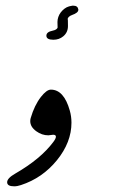

<svg xmlns="http://www.w3.org/2000/svg" viewBox="-20 -574 423 669"><path d="M230.5 -521.5Q215.8 -516.1 215.3 -505.4L215.8 -509.3Q216.8 -509.3 216.8 -483.4Q216.8 -460.9 200.2 -447.3Q186 -435.5 166 -435.5Q141.6 -435.5 141.6 -449.7Q141.6 -462.9 164.1 -467.3Q178.7 -470.2 181.2 -479Q181.2 -478 180.7 -478Q180.2 -478 180.2 -497.1Q180.2 -505.9 183.1 -514.6Q186 -523.4 191.7 -530.8Q197.3 -538.1 204.6 -543.7Q211.9 -549.3 220.7 -551.8Q224.1 -552.7 227.1 -553.2Q230 -553.7 232.4 -554.2H235.8Q250.5 -554.2 252.9 -541.5V-539.6Q252.9 -529.3 230.5 -521.5ZM223.1 -189Q229 -168.5 229 -146.5Q229 -78.1 178.5 -15.9Q127.9 46.4 53.2 70.8Q40.5 75.2 29.3 75.2Q4.9 75.2 4.9 61Q4.9 46.9 33.2 30.8Q122.1 -20.5 166 -79.6Q174.8 -91.3 174.8 -97.7Q174.8 -104.5 165 -104.5Q162.6 -104.5 157 -103.5Q151.4 -102.5 148.4 -102.5Q126 -102.5 106.4 -116.7Q85.4 -131.8 85.4 -151.9Q85.4 -157.2 86.9 -162.6Q100.1 -207.5 122.6 -236.3Q142.6 -261.7 157.2 -261.7Q202.6 -261.7 223.1 -189Z"/></svg>

Font: Dima Nastaligh Tahriri
Style: regular
Weight: 400
Designer: R.Balvardi
Foundry: Dima Software Group
Version: Version 1.00;November 13, 2018;FontCreator 11.5.0.2427 64-bi